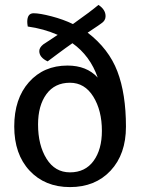

<svg xmlns="http://www.w3.org/2000/svg" viewBox="-20 -752 575 782"><path d="M395 -219Q395 -302 360 -358.5Q325 -415 265 -415Q203 -415 169 -368.5Q135 -322 135 -245Q135 -161 169.5 -105.5Q204 -50 265 -50Q327 -50 361 -96.5Q395 -143 395 -219ZM156 -571Q181 -587 215 -610Q158 -635 93 -644Q91 -656 91 -663Q91 -698 117 -698Q142 -698 190 -685.5Q238 -673 277 -654Q349 -705 381 -732Q410 -713 410 -686Q410 -668 393 -657Q381 -648 361 -635Q341 -622 337 -619Q423 -553 458 -461.5Q493 -370 493 -236Q493 -124 430.5 -57Q368 10 265 10Q163 10 100.5 -57Q38 -124 38 -237Q38 -350 98 -417.5Q158 -485 255 -485Q333 -485 378 -436Q347 -525 275 -576Q249 -558 215.5 -533Q182 -508 174 -502Q140 -518 140 -544Q140 -558 156 -571Z"/></svg>

Font: Overlock
Style: Bold
Weight: 700
Designer: Dario Muhafara
Foundry: Dario Manuel Muhafara
Version: Version 1.001